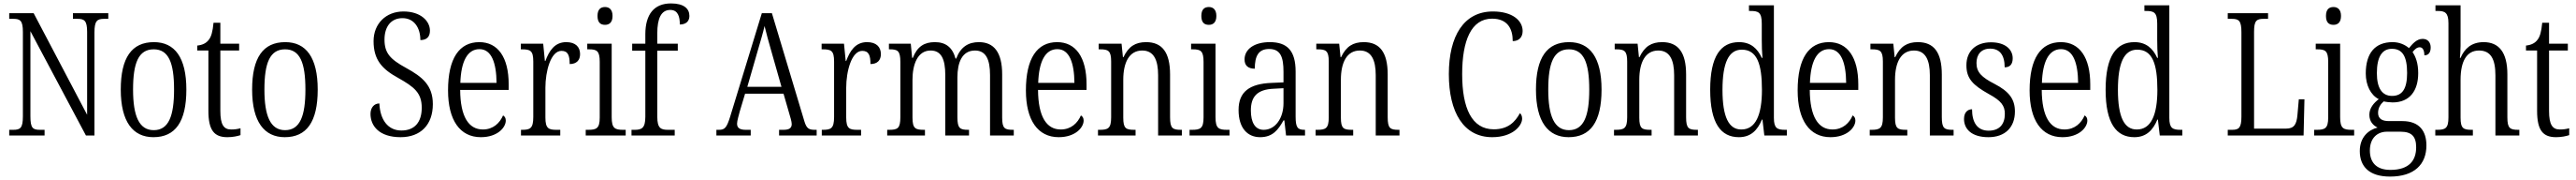

<svg xmlns="http://www.w3.org/2000/svg" viewBox="-20 -791 15081 1051"><path d="M34 0H241V-33H214C172 -33 158 -43 158 -112V-609L483 0H533V-602C533 -670 549 -681 590 -681H614V-714H407V-681H434C474 -681 490 -670 490 -605V-121L177 -714H34V-681H58C98 -681 114 -671 114 -605V-112C114 -43 99 -33 57 -33H34Z M878 10C1005 10 1071 -78 1071 -268C1071 -455 1003 -545 881 -545C751 -545 687 -454 687 -268C687 -79 759 10 878 10ZM880 -31C794 -31 759 -114 759 -268C759 -424 791 -503 880 -503C967 -503 999 -425 999 -268C999 -115 968 -31 880 -31Z M1311 10C1343 10 1370 4 1388 -2V-42C1369 -37 1354 -35 1333 -35C1290 -35 1270 -63 1270 -143V-496H1380V-536H1270V-658H1230C1225 -606 1217 -576 1201 -557C1187 -539 1165 -528 1135 -525V-496H1200V-144C1200 -29 1235 10 1311 10Z M1647 10C1774 10 1840 -78 1840 -268C1840 -455 1772 -545 1650 -545C1520 -545 1456 -454 1456 -268C1456 -79 1528 10 1647 10ZM1649 -31C1563 -31 1528 -114 1528 -268C1528 -424 1560 -503 1649 -503C1736 -503 1768 -425 1768 -268C1768 -115 1737 -31 1649 -31Z M2325 10C2442 10 2514 -62 2514 -183C2514 -292 2453 -342 2358 -394C2264 -445 2231 -481 2231 -560C2231 -634 2268 -685 2336 -685C2406 -685 2441 -627 2441 -557C2477 -557 2497 -575 2497 -612C2497 -668 2443 -724 2342 -724C2239 -724 2167 -652 2167 -551C2167 -442 2216 -388 2311 -336C2406 -283 2449 -248 2449 -162C2449 -78 2408 -29 2330 -29C2250 -29 2205 -93 2201 -187C2170 -187 2149 -162 2149 -126C2149 -56 2200 10 2325 10Z M2795 10C2893 10 2941 -47 2941 -87C2941 -103 2934 -112 2925 -117C2906 -73 2868 -35 2807 -35C2724 -35 2675 -109 2674 -266H2958V-299C2958 -456 2895 -545 2786 -545C2669 -545 2603 -451 2603 -263C2603 -89 2673 10 2795 10ZM2887 -307H2675C2679 -430 2715 -504 2787 -504C2857 -504 2886 -425 2887 -307Z M3030 0H3260V-33H3239C3192 -33 3173 -40 3173 -105V-279C3173 -374 3204 -494 3267 -494C3306 -494 3315 -466 3315 -417C3356 -417 3376 -440 3376 -475C3376 -517 3349 -545 3295 -545C3226 -545 3194 -492 3173 -435H3170L3160 -536H3029V-503H3034C3085 -503 3102 -496 3102 -431V-108C3102 -40 3083 -33 3035 -33H3030Z M3522 -646C3546 -646 3566 -659 3566 -698C3566 -736 3546 -750 3522 -750C3496 -750 3478 -736 3478 -698C3478 -659 3496 -646 3522 -646ZM3409 0H3643V-33H3629C3580 -33 3561 -41 3561 -107V-536H3418V-503H3428C3474 -503 3491 -494 3491 -430V-105C3491 -41 3472 -33 3423 -33H3409Z M3677 0H3930V-33H3891C3849 -33 3828 -42 3828 -109V-495H3948V-536H3828V-597C3828 -682 3850 -733 3904 -733C3949 -733 3960 -694 3960 -648C3996 -648 4016 -667 4016 -698C4016 -741 3983 -771 3908 -771C3810 -771 3758 -708 3758 -591V-536H3681V-495H3758V-109C3758 -42 3736 -33 3695 -33H3677Z M4174 0H4375V-33H4346C4308 -33 4295 -46 4295 -69C4295 -86 4306 -121 4311 -141L4342 -244H4567L4600 -130C4606 -110 4615 -81 4615 -67C4615 -44 4602 -33 4566 -33H4541V0H4761V-33H4750C4715 -33 4702 -42 4690 -80L4499 -714H4440L4254 -108C4234 -45 4223 -33 4189 -33H4174ZM4355 -284 4416 -495C4431 -546 4448 -603 4456 -639C4465 -601 4480 -546 4498 -484L4555 -284Z M4791 0H5021V-33H5000C4953 -33 4934 -40 4934 -105V-279C4934 -374 4965 -494 5028 -494C5067 -494 5076 -466 5076 -417C5117 -417 5137 -440 5137 -475C5137 -517 5110 -545 5056 -545C4987 -545 4955 -492 4934 -435H4931L4921 -536H4790V-503H4795C4846 -503 4863 -496 4863 -431V-108C4863 -40 4844 -33 4796 -33H4791Z M5174 0H5395V-33H5390C5339 -33 5322 -40 5322 -105V-325C5322 -415 5352 -496 5428 -496C5490 -496 5514 -447 5514 -352V0H5653V-33H5649C5600 -33 5585 -41 5585 -107V-339C5585 -424 5611 -496 5688 -496C5752 -496 5776 -444 5776 -352V0H5915V-33H5912C5862 -33 5847 -40 5847 -105V-357C5847 -485 5799 -545 5711 -545C5650 -545 5604 -518 5578 -449H5574C5556 -515 5516 -545 5453 -545C5392 -545 5350 -520 5324 -453H5320L5312 -536H5184V-503H5188C5235 -503 5251 -495 5251 -429V-107C5251 -41 5235 -33 5185 -33H5174Z M6178 10C6276 10 6324 -47 6324 -87C6324 -103 6317 -112 6308 -117C6289 -73 6251 -35 6190 -35C6107 -35 6058 -109 6057 -266H6341V-299C6341 -456 6278 -545 6169 -545C6052 -545 5986 -451 5986 -263C5986 -89 6056 10 6178 10ZM6270 -307H6058C6062 -430 6098 -504 6170 -504C6240 -504 6269 -425 6270 -307Z M6408 0H6628V-33H6622C6572 -33 6556 -40 6556 -104V-325C6556 -425 6590 -496 6667 -496C6735 -496 6760 -440 6760 -352V0H6899V-33H6894C6845 -33 6830 -41 6830 -107V-356C6830 -486 6783 -545 6690 -545C6627 -545 6587 -520 6557 -457H6554L6546 -536H6412V-503H6420C6468 -503 6485 -495 6485 -432V-106C6485 -41 6467 -33 6417 -33H6408Z M7057 -646C7081 -646 7101 -659 7101 -698C7101 -736 7081 -750 7057 -750C7031 -750 7013 -736 7013 -698C7013 -659 7031 -646 7057 -646ZM6944 0H7178V-33H7164C7115 -33 7096 -41 7096 -107V-536H6953V-503H6963C7009 -503 7026 -494 7026 -430V-105C7026 -41 7007 -33 6958 -33H6944Z M7357 10C7431 10 7463 -33 7494 -88H7499L7509 0H7620V-33H7617C7576 -33 7565 -47 7565 -111V-373C7565 -496 7515 -545 7414 -545C7322 -545 7266 -503 7266 -444C7266 -408 7287 -390 7326 -390C7326 -463 7347 -505 7410 -505C7477 -505 7494 -457 7494 -372V-310L7424 -307C7294 -302 7231 -254 7231 -149C7231 -41 7285 10 7357 10ZM7378 -33C7326 -33 7303 -79 7303 -146C7303 -225 7338 -269 7438 -273L7494 -276V-188C7494 -102 7447 -33 7378 -33Z M7682 0H7902V-33H7896C7846 -33 7830 -40 7830 -104V-325C7830 -425 7864 -496 7941 -496C8009 -496 8034 -440 8034 -352V0H8173V-33H8168C8119 -33 8104 -41 8104 -107V-356C8104 -486 8057 -545 7964 -545C7901 -545 7861 -520 7831 -457H7828L7820 -536H7686V-503H7694C7742 -503 7759 -495 7759 -432V-106C7759 -41 7741 -33 7691 -33H7682Z M8716 10C8836 10 8891 -57 8891 -98C8891 -112 8886 -125 8878 -130C8850 -79 8809 -36 8725 -36C8596 -36 8540 -160 8540 -358C8540 -554 8593 -682 8715 -682C8805 -682 8836 -624 8836 -551C8873 -551 8894 -574 8894 -610C8894 -671 8834 -724 8720 -724C8550 -724 8462 -581 8462 -358C8462 -136 8548 10 8716 10Z M9163 10C9290 10 9356 -78 9356 -268C9356 -455 9288 -545 9166 -545C9036 -545 8972 -454 8972 -268C8972 -79 9044 10 9163 10ZM9165 -31C9079 -31 9044 -114 9044 -268C9044 -424 9076 -503 9165 -503C9252 -503 9284 -425 9284 -268C9284 -115 9253 -31 9165 -31Z M9429 0H9649V-33H9643C9593 -33 9577 -40 9577 -104V-325C9577 -425 9611 -496 9688 -496C9756 -496 9781 -440 9781 -352V0H9920V-33H9915C9866 -33 9851 -41 9851 -107V-356C9851 -486 9804 -545 9711 -545C9648 -545 9608 -520 9578 -457H9575L9567 -536H9433V-503H9441C9489 -503 9506 -495 9506 -432V-106C9506 -41 9488 -33 9438 -33H9429Z M10160 10C10229 10 10269 -30 10295 -93H10298L10309 0H10441V-33H10432C10384 -33 10365 -42 10365 -103V-760H10219V-727H10227C10274 -727 10294 -720 10294 -653V-559C10294 -524 10295 -486 10298 -453H10294C10269 -508 10229 -545 10161 -545C10054 -545 9992 -463 9992 -267C9992 -72 10054 10 10160 10ZM10175 -35C10101 -34 10064 -108 10064 -266C10064 -424 10100 -501 10177 -501C10266 -501 10295 -418 10295 -266C10295 -120 10258 -35 10175 -35Z M10696 10C10794 10 10842 -47 10842 -87C10842 -103 10835 -112 10826 -117C10807 -73 10769 -35 10708 -35C10625 -35 10576 -109 10575 -266H10859V-299C10859 -456 10796 -545 10687 -545C10570 -545 10504 -451 10504 -263C10504 -89 10574 10 10696 10ZM10788 -307H10576C10580 -430 10616 -504 10688 -504C10758 -504 10787 -425 10788 -307Z M10926 0H11146V-33H11140C11090 -33 11074 -40 11074 -104V-325C11074 -425 11108 -496 11185 -496C11253 -496 11278 -440 11278 -352V0H11417V-33H11412C11363 -33 11348 -41 11348 -107V-356C11348 -486 11301 -545 11208 -545C11145 -545 11105 -520 11075 -457H11072L11064 -536H10930V-503H10938C10986 -503 11003 -495 11003 -432V-106C11003 -41 10985 -33 10935 -33H10926Z M11621 10C11718 10 11776 -47 11776 -140C11776 -212 11742 -257 11657 -301C11581 -340 11551 -369 11551 -423C11551 -472 11578 -507 11631 -507C11686 -507 11716 -471 11716 -398C11748 -398 11763 -417 11763 -451C11763 -501 11721 -544 11636 -544C11549 -544 11492 -494 11492 -410C11492 -332 11530 -294 11623 -242C11697 -202 11717 -173 11717 -126C11717 -65 11685 -28 11622 -28C11555 -28 11525 -77 11525 -153C11502 -153 11478 -138 11478 -96C11478 -38 11522 10 11621 10Z M12054 10C12152 10 12200 -47 12200 -87C12200 -103 12193 -112 12184 -117C12165 -73 12127 -35 12066 -35C11983 -35 11934 -109 11933 -266H12217V-299C12217 -456 12154 -545 12045 -545C11928 -545 11862 -451 11862 -263C11862 -89 11932 10 12054 10ZM12146 -307H11934C11938 -430 11974 -504 12046 -504C12116 -504 12145 -425 12146 -307Z M12475 10C12544 10 12584 -30 12610 -93H12613L12624 0H12756V-33H12747C12699 -33 12680 -42 12680 -103V-760H12534V-727H12542C12589 -727 12609 -720 12609 -653V-559C12609 -524 12610 -486 12613 -453H12609C12584 -508 12544 -545 12476 -545C12369 -545 12307 -463 12307 -267C12307 -72 12369 10 12475 10ZM12490 -35C12416 -34 12379 -108 12379 -266C12379 -424 12415 -501 12492 -501C12581 -501 12610 -418 12610 -266C12610 -120 12573 -35 12490 -35Z M13022 0H13466L13471 -211H13438L13430 -120C13425 -65 13411 -40 13363 -40H13176V-605C13176 -670 13190 -681 13232 -681H13258V-714H13022V-681H13046C13087 -681 13102 -670 13102 -603V-110C13102 -44 13087 -33 13047 -33H13022Z M13641 -646C13665 -646 13685 -659 13685 -698C13685 -736 13665 -750 13641 -750C13615 -750 13597 -736 13597 -698C13597 -659 13615 -646 13641 -646ZM13528 0H13762V-33H13748C13699 -33 13680 -41 13680 -107V-536H13537V-503H13547C13593 -503 13610 -494 13610 -430V-105C13610 -41 13591 -33 13542 -33H13528Z M13972 240C14114 240 14185 169 14185 58C14185 -25 14144 -84 14044 -84H13965C13927 -84 13902 -97 13902 -132C13902 -164 13919 -185 13935 -199C13946 -196 13973 -193 13987 -193C14088 -193 14137 -262 14137 -364C14137 -423 14122 -460 14104 -487C14118 -505 14131 -515 14146 -515C14163 -515 14173 -498 14173 -468C14200 -468 14210 -488 14210 -514C14210 -541 14195 -564 14163 -564C14127 -564 14102 -533 14083 -510C14061 -529 14028 -545 13987 -545C13884 -545 13830 -480 13830 -362C13830 -293 13859 -236 13906 -212C13877 -190 13851 -160 13851 -121C13851 -80 13875 -58 13899 -46C13846 -33 13795 10 13795 91C13795 183 13852 240 13972 240ZM13984 -231C13925 -231 13895 -277 13895 -364C13895 -460 13926 -506 13983 -506C14044 -506 14072 -463 14072 -365C14072 -274 14045 -231 13984 -231ZM13974 201C13887 201 13854 152 13854 88C13854 12 13901 -22 13953 -22H14034C14098 -22 14125 5 14125 69C14125 147 14083 201 13974 201Z M14237 0H14457V-33H14452C14402 -33 14385 -40 14385 -104V-325C14385 -434 14421 -496 14493 -496C14563 -496 14589 -444 14589 -351V0H14729V-33H14723C14674 -33 14659 -42 14659 -106V-357C14659 -486 14609 -545 14520 -545C14447 -545 14407 -505 14385 -453H14381C14382 -463 14385 -496 14385 -523V-760H14238V-727H14252C14292 -727 14314 -718 14314 -656V-106C14314 -41 14296 -33 14246 -33H14237Z M14944 10C14976 10 15003 4 15021 -2V-42C15002 -37 14987 -35 14966 -35C14923 -35 14903 -63 14903 -143V-496H15013V-536H14903V-658H14863C14858 -606 14850 -576 14834 -557C14820 -539 14798 -528 14768 -525V-496H14833V-144C14833 -29 14868 10 14944 10Z"/></svg>

Font: Noto Serif Armenian Condensed Light
Style: Regular
Weight: 300
Width: 3
Designer: Monotype Design Team
Foundry: Monotype Imaging Inc.
Version: Version 2.008